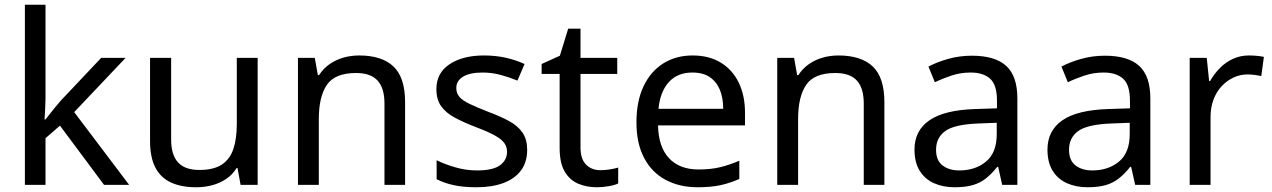

<svg xmlns="http://www.w3.org/2000/svg" viewBox="-20 -780 5367 810"><path d="M172 -363Q172 -347 170.5 -321Q169 -295 168 -276H172Q178 -284 190 -299Q202 -314 214.5 -329.5Q227 -345 236 -355L407 -536H510L293 -307L525 0H419L233 -250L172 -197V0H85V-760H172Z M1067 -536V0H995L982 -71H978Q961 -43 934 -25Q907 -7 875 1.5Q843 10 808 10Q744 10 700.5 -10.5Q657 -31 635 -74Q613 -117 613 -185V-536H702V-191Q702 -127 731 -95Q760 -63 821 -63Q881 -63 915.5 -85.5Q950 -108 964.5 -151.5Q979 -195 979 -257V-536Z M1495 -546Q1591 -546 1640 -499.5Q1689 -453 1689 -349V0H1602V-343Q1602 -408 1573 -440Q1544 -472 1482 -472Q1393 -472 1359 -422Q1325 -372 1325 -278V0H1237V-536H1308L1321 -463H1326Q1344 -491 1370.5 -509.5Q1397 -528 1429 -537Q1461 -546 1495 -546Z M2204 -148Q2204 -96 2178 -61Q2152 -26 2104 -8Q2056 10 1990 10Q1934 10 1893.5 1Q1853 -8 1822 -24V-104Q1854 -88 1899.5 -74.5Q1945 -61 1992 -61Q2059 -61 2089 -82.5Q2119 -104 2119 -140Q2119 -160 2108 -176Q2097 -192 2068.5 -208Q2040 -224 1987 -244Q1935 -264 1898 -284Q1861 -304 1841 -332Q1821 -360 1821 -404Q1821 -472 1876.5 -509Q1932 -546 2022 -546Q2071 -546 2113.5 -536.5Q2156 -527 2193 -510L2163 -440Q2129 -454 2092 -464Q2055 -474 2016 -474Q1962 -474 1933.5 -456.5Q1905 -439 1905 -409Q1905 -387 1918 -371.5Q1931 -356 1961.5 -341.5Q1992 -327 2043 -307Q2094 -288 2130 -268Q2166 -248 2185 -219.5Q2204 -191 2204 -148Z M2513 -62Q2533 -62 2554 -65.5Q2575 -69 2588 -73V-6Q2574 1 2548 5.5Q2522 10 2498 10Q2456 10 2420.5 -4.5Q2385 -19 2363 -55Q2341 -91 2341 -156V-468H2265V-510L2342 -545L2377 -659H2429V-536H2584V-468H2429V-158Q2429 -109 2452.5 -85.5Q2476 -62 2513 -62Z M2902 -546Q2971 -546 3020.5 -516Q3070 -486 3096.5 -431.5Q3123 -377 3123 -304V-251H2756Q2758 -160 2802.5 -112.5Q2847 -65 2927 -65Q2978 -65 3017.5 -74.5Q3057 -84 3099 -102V-25Q3058 -7 3018 1.5Q2978 10 2923 10Q2847 10 2788.5 -21Q2730 -52 2697.5 -113.5Q2665 -175 2665 -264Q2665 -352 2694.5 -415Q2724 -478 2777.5 -512Q2831 -546 2902 -546ZM2901 -474Q2838 -474 2801.5 -433.5Q2765 -393 2758 -321H3031Q3031 -367 3017 -401Q3003 -435 2974.5 -454.5Q2946 -474 2901 -474Z M3517 -546Q3613 -546 3662 -499.5Q3711 -453 3711 -349V0H3624V-343Q3624 -408 3595 -440Q3566 -472 3504 -472Q3415 -472 3381 -422Q3347 -372 3347 -278V0H3259V-536H3330L3343 -463H3348Q3366 -491 3392.5 -509.5Q3419 -528 3451 -537Q3483 -546 3517 -546Z M4080 -545Q4178 -545 4225 -502Q4272 -459 4272 -365V0H4208L4191 -76H4187Q4164 -47 4139.5 -27.5Q4115 -8 4083.5 1Q4052 10 4007 10Q3959 10 3920.5 -7Q3882 -24 3860 -59.5Q3838 -95 3838 -149Q3838 -229 3901 -272.5Q3964 -316 4095 -320L4186 -323V-355Q4186 -422 4157 -448Q4128 -474 4075 -474Q4033 -474 3995 -461.5Q3957 -449 3924 -433L3897 -499Q3932 -518 3980 -531.5Q4028 -545 4080 -545ZM4106 -259Q4006 -255 3967.5 -227Q3929 -199 3929 -148Q3929 -103 3956.5 -82Q3984 -61 4027 -61Q4095 -61 4140 -98.5Q4185 -136 4185 -214V-262Z M4641 -545Q4739 -545 4786 -502Q4833 -459 4833 -365V0H4769L4752 -76H4748Q4725 -47 4700.5 -27.5Q4676 -8 4644.5 1Q4613 10 4568 10Q4520 10 4481.5 -7Q4443 -24 4421 -59.5Q4399 -95 4399 -149Q4399 -229 4462 -272.5Q4525 -316 4656 -320L4747 -323V-355Q4747 -422 4718 -448Q4689 -474 4636 -474Q4594 -474 4556 -461.5Q4518 -449 4485 -433L4458 -499Q4493 -518 4541 -531.5Q4589 -545 4641 -545ZM4667 -259Q4567 -255 4528.5 -227Q4490 -199 4490 -148Q4490 -103 4517.5 -82Q4545 -61 4588 -61Q4656 -61 4701 -98.5Q4746 -136 4746 -214V-262Z M5249 -546Q5264 -546 5281.5 -544.5Q5299 -543 5312 -540L5301 -459Q5288 -462 5272.5 -464Q5257 -466 5243 -466Q5212 -466 5184 -453Q5156 -440 5134 -416.5Q5112 -393 5099.5 -360Q5087 -327 5087 -286V0H4999V-536H5071L5081 -438H5085Q5102 -468 5126 -492.5Q5150 -517 5181 -531.5Q5212 -546 5249 -546Z"/></svg>

Font: uguzrati85
Style: Book
Weight: 400
Designer: Jelle Bosma - Monotype Design Team, Universal Thirst
Foundry: Monotype Imaging Inc.
Version: Version 2.106